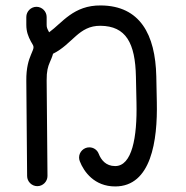

<svg xmlns="http://www.w3.org/2000/svg" viewBox="-20 -669 670 691"><path d="M74.7 -607.9V-579.6C74.7 -554.7 82 -537.1 90.8 -520.5C98.6 -507.3 100.6 -504.4 100.6 -499C100.6 -492.7 98.1 -488.3 91.3 -471.7C83.5 -453.1 74.2 -425.8 74.7 -378.4L77.6 -35.6C77.6 -15.6 94.2 1 114.3 1C134.3 1 150.9 -15.6 150.9 -35.6L147.9 -379.4C147.5 -413.1 152.8 -429.7 158.7 -443.4C163.6 -455.1 168 -464.4 170.9 -475.6C241.7 -510.7 262.7 -577.1 341.8 -576.2C433.1 -575.2 466.8 -514.6 469.2 -392.6L471.2 -299.3C474.1 -174.3 455.1 -71.3 394.5 -71.3C360.8 -71.3 343.8 -93.8 335.4 -115.2C330.1 -129.4 316.9 -138.7 301.3 -138.7C281.2 -138.7 264.6 -122.1 264.6 -102.1C264.6 -97.7 265.6 -92.8 267.1 -88.9C281.7 -50.8 319.8 2 394.5 2C524.4 2 547.4 -163.1 544.4 -301.3L542.5 -394.5C539.1 -544.9 483.9 -648.4 342.8 -649.4C244.6 -650.4 204.1 -586.9 156.7 -552.7L155.3 -555.7C149.9 -565.9 147.9 -570.3 147.9 -579.6V-607.9C147.9 -627.9 131.3 -644.5 111.3 -644.5C91.3 -644.5 74.7 -627.9 74.7 -607.9Z"/></svg>

Font: Velvelyne
Style: Regular
Weight: 400
Designer: Manon Van der Borght et Mariel Nils
Foundry: Velvetyne
Version: Version 1.070;Glyphs 3.3.1 (3343)